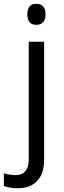

<svg xmlns="http://www.w3.org/2000/svg" viewBox="-81 -757 341 1017"><path d="M-60.5 228V161.1Q-28.3 170.4 1.5 170.4Q32.2 170.4 48.3 154.8Q71.3 134.8 71.3 85.4V-536.1H152.8V89.4Q152.8 161.1 116.5 200.7Q80.1 240.2 13.7 240.2Q-6.8 240.2 -26.6 237.1Q-46.4 233.9 -60.5 228ZM64 -681.2Q64 -709 75.7 -722.9Q87.4 -736.8 111.3 -736.8Q135.3 -736.8 147.7 -722.7Q160.2 -708.5 160.2 -681.2Q160.2 -654.3 147.7 -639.9Q135.3 -625.5 111.3 -625.5Q64 -625.5 64 -681.2Z"/></svg>

Font: Viking Open Sans
Style: Regular
Weight: 400
Foundry: Ascender Corporation
Version: Version 2.001